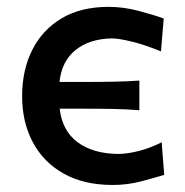

<svg xmlns="http://www.w3.org/2000/svg" viewBox="-20 -529 540 560"><path d="M309 10.5Q224.5 10.5 165.5 -22.8Q106.5 -56 75.5 -114.5Q44.5 -173 44.5 -248.5Q44.5 -324 73.8 -382.8Q103 -441.5 159.2 -475.2Q215.5 -509 297 -509Q339.5 -509 383.5 -497.5Q427.5 -486 457.5 -475L449.5 -379Q401 -399 363.2 -408Q325.5 -417 305.5 -417Q240.5 -415.5 200.2 -383Q160 -350.5 153.5 -290H221.5Q275 -290 313 -290.8Q351 -291.5 386.5 -294V-207.5Q349 -210.5 311 -211.2Q273 -212 221.5 -212H154Q161.5 -147.5 206.2 -114.2Q251 -81 323.5 -80Q350.5 -80 384.2 -88.5Q418 -97 451.5 -114L459 -19Q431 -10.5 391.5 0Q352 10.5 309 10.5Z"/></svg>

Font: Commissioner Flair Medium
Style: Regular
Weight: 500
Designer: Kostas Bartsokas
Foundry: Kostas Bartsokas
Version: Version 1.000; ttfautohint (v1.8.3)